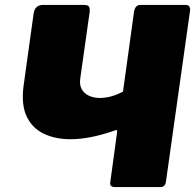

<svg xmlns="http://www.w3.org/2000/svg" viewBox="-20 -762 794 782"><path d="M449 0Q426 0 429 -19L457 -224Q460 -237 443 -229Q397 -213 352.5 -204Q308 -195 267 -195Q205 -195 158 -217.5Q111 -240 88.5 -288Q66 -336 76 -412L117 -707Q122 -742 156 -742H322Q337 -742 342 -735.5Q347 -729 345 -712L307 -443Q303 -416 313 -398.5Q323 -381 342.5 -372Q362 -363 387 -363Q409 -363 433 -369.5Q457 -376 481 -389L526 -715Q531 -742 552 -742H735Q757 -742 754 -718L656 -23Q653 0 634 0Z"/></svg>

Font: Libre Franklin Black
Style: Italic
Weight: 900
Italic angle: -8°
Designer: Pablo Impallari, Rodrigo Fuenzalida, Nhung Nguyen
Foundry: Impallari Type
Version: Version 3.000